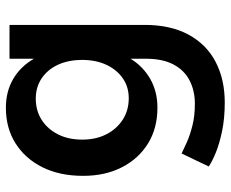

<svg xmlns="http://www.w3.org/2000/svg" viewBox="-84 -468 765 636"><g transform="rotate(-90 298.0 -149.5)"><path d="M277 213Q224 213 181.5 204Q139 195 110 183Q81 171 65 160L108 70Q122 77 145.5 87.5Q169 98 201 106Q233 114 273 114Q316 114 350 96.5Q384 79 403 43Q422 7 422 -49V-99Q396 -57 354.5 -33.5Q313 -10 260 -10Q192 -10 141.5 -41Q91 -72 62.5 -127.5Q34 -183 34 -256Q34 -334 62.5 -391Q91 -448 141.5 -480Q192 -512 260 -512Q313 -512 354.5 -488Q396 -464 422 -419V-500H534V-52Q534 33 502 92.5Q470 152 412 182.5Q354 213 277 213ZM291 -105Q329 -105 357.5 -125Q386 -145 402 -179.5Q418 -214 418 -259Q418 -305 402 -339.5Q386 -374 357 -393.5Q328 -413 290 -413Q250 -413 219.5 -393.5Q189 -374 171.5 -339.5Q154 -305 154 -259Q154 -214 171.5 -179.5Q189 -145 220 -125Q251 -105 291 -105Z"/></g></svg>

Font: Figtree Light SemiBold
Style: Regular
Weight: 600
Version: Version 2.002